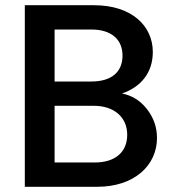

<svg xmlns="http://www.w3.org/2000/svg" viewBox="-20 -715 670 735"><path d="M75 0H353C493 0 581 -81 581 -187C581 -228 568 -265 542 -298C516 -331 484 -350 447 -357C519 -382 565 -436 565 -516C565 -616 484 -695 340 -695H75ZM189 -93V-310H339C416 -310 467 -267 467 -199C467 -132 420 -93 343 -93ZM189 -403V-602H330C405 -602 449 -565 449 -502C449 -438 405 -403 330 -403Z"/></svg>

Font: Poppins Medium
Style: Regular
Weight: 500
Designer: Ninad Kale (Devanagari), Jonny Pinhorn (Latin)
Foundry: Indian Type Foundry
Version: 4.004